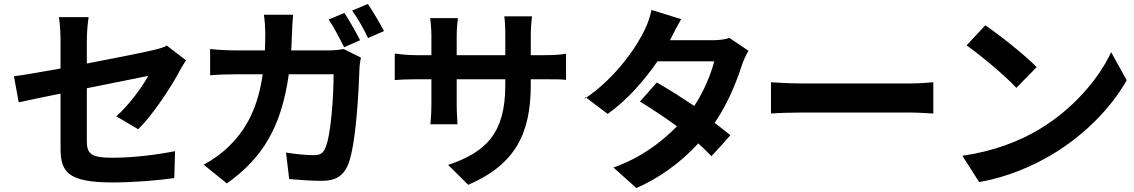

<svg xmlns="http://www.w3.org/2000/svg" viewBox="-20 -876 5695 964"><path d="M50 -493 74 -362C116 -372 195 -388 284 -406V-133C284 -15 317 40 545 40C652 40 772 30 855 18L859 -117C760 -98 649 -84 543 -84C434 -84 416 -106 416 -168V-433C558 -462 693 -488 724 -495C696 -442 630 -351 564 -292L674 -227C746 -298 837 -435 881 -518C890 -536 905 -559 914 -573L818 -647C799 -637 775 -630 747 -624C702 -613 562 -585 416 -557V-675C416 -709 420 -759 425 -790H276C281 -759 284 -708 284 -675V-532C185 -514 97 -499 50 -493Z M1003 -49 1119 45C1298 -82 1393 -238 1430 -503H1655C1655 -395 1642 -195 1613 -132C1602 -107 1588 -97 1556 -97C1517 -97 1465 -102 1416 -110L1432 23C1480 27 1540 32 1597 32C1666 32 1704 5 1726 -45C1769 -147 1781 -427 1785 -535C1785 -546 1789 -571 1792 -587L1705 -630C1681 -625 1655 -623 1630 -623H1442C1444 -652 1445 -681 1446 -712C1447 -736 1449 -778 1452 -802H1305C1309 -778 1312 -732 1312 -710C1312 -680 1311 -651 1310 -623H1167C1129 -623 1077 -625 1035 -630V-498C1078 -502 1133 -503 1167 -503H1299C1277 -351 1227 -238 1134 -146C1094 -105 1044 -72 1003 -49ZM1630 -778C1657 -739 1687 -680 1708 -639L1788 -674C1769 -711 1734 -774 1709 -811ZM1748 -823C1776 -785 1808 -727 1828 -685L1908 -720C1890 -755 1853 -818 1827 -856Z M1962 -474C1984 -476 2020 -478 2068 -478H2146V-355C2146 -312 2143 -272 2141 -252H2277C2276 -272 2273 -312 2273 -355V-478H2517V-448C2517 -207 2420 -112 2230 -48L2331 52C2571 -52 2645 -209 2645 -453V-478H2714C2765 -478 2800 -478 2822 -475V-606C2795 -602 2765 -599 2713 -599H2645V-702C2645 -741 2649 -773 2651 -794H2512C2515 -774 2517 -741 2517 -702V-599H2273V-696C2273 -734 2277 -766 2279 -785H2140C2142 -766 2146 -733 2146 -696V-599H2068C2020 -599 1980 -605 1962 -607Z M2920 -388 3031 -304C3129 -373 3217 -475 3281 -568H3566C3549 -502 3514 -417 3466 -344C3409 -382 3344 -424 3278 -462L3193 -366C3261 -325 3327 -280 3379 -242C3296 -157 3193 -82 3060 -35L3175 68C3278 24 3392 -53 3486 -156C3509 -135 3531 -114 3552 -92C3585 -127 3617 -162 3647 -197C3621 -218 3595 -239 3568 -259C3628 -347 3670 -442 3705 -549C3713 -573 3727 -603 3738 -621L3642 -686C3620 -677 3586 -674 3556 -674H3344L3349 -684C3364 -715 3380 -745 3400 -780L3251 -826C3244 -792 3233 -760 3219 -731C3185 -656 3080 -490 2914 -379Z M3851 -306C3888 -309 3955 -311 4012 -311H4549C4591 -311 4642 -307 4666 -306V-463C4640 -461 4596 -457 4549 -457H4012C3960 -457 3887 -460 3851 -463Z M4812 -94 4896 38C5037 14 5166 -42 5267 -103C5428 -200 5561 -338 5637 -473L5559 -614C5496 -479 5366 -326 5195 -225C5098 -167 4968 -116 4812 -94ZM4833 -648C4906 -598 5031 -491 5083 -435L5185 -539C5127 -599 4995 -703 4927 -749Z"/></svg>

Font: GenEiGothic-pro-Regular
Style: Bold
Weight: 700
Designer: Ryoko NISHIZUKA (kana & ideographs); Paul D. Hunt (Latin, Greek & Cyrillic); Wenlong ZHANG (bopomofo); Sandoll Communica
Foundry: Adobe Systems Incorporated; o_tamon
Version: Version 1.000.140830